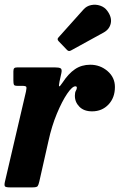

<svg xmlns="http://www.w3.org/2000/svg" viewBox="-21 -812 523 832"><path d="M54.5 -520H216Q234.5 -520 241.5 -516Q248.5 -512 245 -495.5L237 -459Q233 -439.5 235.5 -437.8Q238 -436 250 -454Q275.5 -493 304 -512.2Q332.5 -531.5 370 -531.5Q413 -531.5 445 -504Q477 -476.5 477 -435Q477 -388.5 449 -359Q421 -329.5 378 -329.5Q342.5 -329.5 322.8 -349.8Q303 -370 303.5 -398Q303.5 -411.5 307.8 -418.8Q312 -426 312 -432Q312 -438 305.5 -438Q292 -438 270 -405.8Q248 -373.5 225.5 -319.5Q203 -265.5 189 -201L149.5 -26Q146 -10.5 142 -5.2Q138 0 119 0H22.5Q4 0 0.5 -4.5Q-3 -9 0 -23L91.5 -415Q95 -431.5 92.8 -435.8Q90.5 -440 74 -440H54.5Q42 -440 39.5 -444.5Q37 -449 37 -463.5V-502.5Q37 -512.5 40.5 -516.2Q44 -520 54.5 -520ZM444 -765Q464.5 -737 459 -711Q453.5 -685 428 -671L287 -593.5Q277 -587.5 269.5 -595.5L233 -633.5Q224.5 -642.5 233 -650.5L340.5 -770.5Q354 -786 374 -790Q394 -794 413.2 -787.5Q432.5 -781 444 -765Z"/></svg>

Font: Besley* Narrow
Style: Bold Italic
Weight: 700
Width: 4
Italic angle: -13°
Designer: Owen Earl
Foundry: indestructible type*
Version: Version 3.000; ttfautohint (v1.8.3)